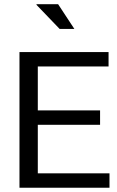

<svg xmlns="http://www.w3.org/2000/svg" viewBox="-20 -885 552 905"><path d="M451.7 -364.7V-296.9H158.2V-67.9H496.1V0H71.8V-639.6H491.7V-571.8H158.2V-364.7ZM253.9 -865.2 330.6 -748.5H261.2L151.4 -862.8L152.8 -865.2Z"/></svg>

Font: Yantramanav
Style: Regular
Weight: 400
Version: Version 1.001;PS 1.0;hotconv 1.0.72;makeotf.lib2.5.5900; ttf